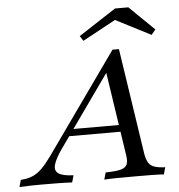

<svg xmlns="http://www.w3.org/2000/svg" viewBox="-116 -809 800 860"><g transform="rotate(-5 283.5 -379.5)"><path d="M-63.1 0 -54.3 -31.5Q-25 -33.2 -2.6 -42.3Q19.8 -51.4 40.4 -71.6Q60.9 -91.9 84.2 -124.1L405.5 -576.6H434.5L506.8 -98.3Q511.1 -73.9 520 -59.3Q528.9 -44.6 547.4 -38.4Q565.9 -32.3 595 -31.5L586.1 0Q567.1 -1.6 533.9 -2Q500.7 -2.4 459.5 -2.4Q411.2 -2.4 375 -2Q338.9 -1.6 318.2 0L327.1 -31.5Q372.1 -32.2 394.3 -37.9Q416.6 -43.7 423.1 -58.2Q429.6 -72.8 425.5 -99.2L367.1 -486.6L384.6 -497.9L142.2 -156.2Q111.1 -112.2 104 -85.4Q96.8 -58.7 116.2 -45.8Q135.5 -33 182.6 -31.5L173.8 0Q143.8 -1.6 109.1 -2Q74.3 -2.4 38.1 -2.4Q14.6 -2.4 -9.7 -2Q-34.1 -1.6 -63.1 0ZM166.7 -207.4 188.4 -238H440.7L444.3 -207.4ZM279.1 -627.4 264.7 -650 432.9 -759.4H492.7L604.8 -650.1L585.8 -627.4L405.9 -719.6L454.1 -722.5Z"/></g></svg>

Font: Playfair 5pt SemiExpanded Light 12pt
Style: Italic
Weight: 300
Italic angle: -15.6°
Version: Version 2.000;gftools[0.9.28]